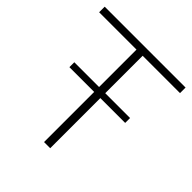

<svg xmlns="http://www.w3.org/2000/svg" viewBox="-198 -883 1025 1025"><g transform="rotate(45 315.0 -370.0)"><path d="M292 0V-378.5H105V-415.5H292V-698H10V-740H620.5V-698H338.5V-415.5H526V-378.5H338.5V0Z"/></g></svg>

Font: Encode Sans Expanded Expanded ExtraLight
Style: Regular
Weight: 200
Width: 7
Designer: Multiple Designers
Foundry: Impallari Type
Version: Version 3.000; ttfautohint (v1.8.3) -l 8 -r 50 -G 200 -x 14 